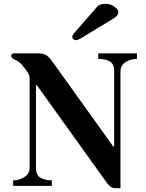

<svg xmlns="http://www.w3.org/2000/svg" viewBox="-20 -972 762 1004"><path d="M358 -779Q358 -785 361 -789.5Q364 -794 367 -798L488 -937Q495 -945 506.5 -948.5Q518 -952 530 -952Q559 -952 579 -936.5Q599 -921 599 -911Q599 -898 590.5 -889Q582 -880 570 -873L400 -770Q395 -767 388.5 -764.5Q382 -762 377 -762Q369 -762 363.5 -767Q358 -772 358 -779ZM39 -680Q39 -693 53 -693H179Q210 -693 225 -681.5Q240 -670 251 -654L572 -206H577V-600Q577 -638 554 -651Q531 -664 494 -664V-693H696V-664Q678 -664 658 -657.5Q638 -651 624 -636.5Q610 -622 610 -599V12H582Q566 12 554.5 1Q543 -10 538 -17L173 -526H168V-94Q168 -57 191 -43Q214 -29 251 -29V0H49V-29Q68 -29 87.5 -36Q107 -43 121 -57.5Q135 -72 135 -95V-560Q135 -565 134 -571Q133 -577 130 -583Q127 -591 121 -599.5Q115 -608 107 -618Q92 -638 79 -647.5Q66 -657 52 -663Q47 -665 43 -669Q39 -673 39 -680Z"/></svg>

Font: Monomakh
Style: Regular
Weight: 400
Version: Version 1.200; ttfautohint (v1.8.4.7-5d5b)